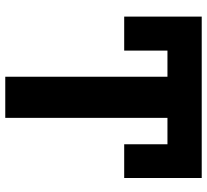

<svg xmlns="http://www.w3.org/2000/svg" viewBox="-48 -720 768 711"><g transform="rotate(90 335.5 -364.0)"><path d="M638.7 -711.9Q638.7 -643.6 638.7 -440.4Q607.4 -440.4 513.7 -440.4Q513.7 -507.8 513.7 -711.9Q544.9 -711.9 638.7 -711.9ZM167 -711.9Q167 -643.6 167 -440.4Q134.8 -440.4 41 -440.4Q41 -507.8 41 -711.9Q72.3 -711.9 167 -711.9ZM416 -727.5Q416 -545.9 416 0Q377.9 0 263.7 0Q263.7 -181.6 263.7 -727.5Q301.8 -727.5 416 -727.5ZM638.7 -727.5Q638.7 -695.3 638.7 -600.6Q489.3 -600.6 41 -600.6Q41 -631.8 41 -727.5Q190.4 -727.5 638.7 -727.5Z"/></g></svg>

Font: DeepSea
Style: Bold
Weight: 700
Designer: Stem
Version: Version 3.019;git-0a5106e0b